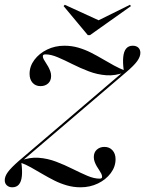

<svg xmlns="http://www.w3.org/2000/svg" viewBox="-28 -774 609 805"><path d="M23.4 11.3Q9.7 11.3 0.8 3.2Q-8.1 -4.8 -8.1 -18.5Q-8.1 -34.7 5.2 -52.8Q18.5 -71 50.8 -99.2L490.3 -474.2L495.2 -471Q455.6 -455.6 417.7 -458.5Q379.8 -461.3 344 -475Q308.1 -488.7 275.4 -505.2Q242.7 -521.8 214.1 -533.9Q185.5 -546 162.9 -546Q151.6 -546 151.6 -538.7Q151.6 -532.3 155.2 -525.4Q158.9 -518.5 164.1 -510.9Q169.4 -503.2 174.2 -494.4Q179 -485.5 182.7 -475.8Q186.3 -466.1 186.3 -455.6Q186.3 -435.5 173.8 -424.2Q161.3 -412.9 141.9 -412.9Q121 -412.9 108.5 -427Q96 -441.1 96 -464.5Q96 -496 116.1 -523Q136.3 -550 169.4 -566.1Q202.4 -582.3 241.9 -582.3Q272.6 -582.3 300.4 -574.2Q328.2 -566.1 353.6 -553.2Q379 -540.3 402.8 -526.2Q426.6 -512.1 449.6 -499.6Q472.6 -487.1 495.2 -478.2L491.1 -476.6Q486.3 -511.3 488.7 -535.1Q491.1 -558.9 501.2 -570.6Q511.3 -582.3 528.2 -582.3Q543.5 -582.3 552 -574.2Q560.5 -566.1 560.5 -552.4Q560.5 -536.3 547.2 -517.7Q533.9 -499.2 501.6 -471.8L62.1 -96.8L57.3 -100Q96 -115.3 133.9 -112.5Q171.8 -109.7 207.7 -96Q243.5 -82.3 276.6 -65.7Q309.7 -49.2 337.9 -37.1Q366.1 -25 389.5 -25Q400 -25 400 -32.3Q400 -38.7 396.8 -45.6Q393.5 -52.4 388.3 -60.1Q383.1 -67.7 377.8 -76.6Q372.6 -85.5 369 -95.2Q365.3 -104.8 365.3 -115.3Q365.3 -135.5 378.2 -146.8Q391.1 -158.1 409.7 -158.1Q430.6 -158.1 443.5 -144Q456.5 -129.8 456.5 -106.5Q456.5 -75 436.3 -48Q416.1 -21 382.7 -4.8Q349.2 11.3 309.7 11.3Q279.8 11.3 252 3.2Q224.2 -4.8 198.8 -17.7Q173.4 -30.6 149.2 -44.8Q125 -58.9 102.4 -71.8Q79.8 -84.7 56.5 -92.7L61.3 -94.4Q66.1 -59.7 63.7 -35.9Q61.3 -12.1 51.2 -0.4Q41.1 11.3 23.4 11.3ZM516.9 -754 521 -748.4 349.2 -626.6H340.3L238.7 -748.4L243.5 -754L398.4 -683.1L362.1 -677.4Z"/></svg>

Font: Playfair 144pt SemiCondensed
Style: Italic
Weight: 400
Width: 4
Italic angle: -15.6°
Designer: Claus Eggers Sørensen
Foundry: Claus Eggers Sørensen
Version: Version 2.203